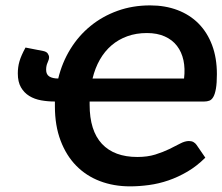

<svg xmlns="http://www.w3.org/2000/svg" viewBox="-20 -677 816 705"><path d="M193.8 -388.7Q208 -447.3 238.3 -496.6Q268.6 -545.9 312.3 -581.5Q356 -617.2 411.4 -637.2Q466.8 -657.2 531.2 -657.2Q586.4 -657.2 631.6 -640.1Q676.8 -623 709 -590.6Q741.2 -558.1 758.8 -511.2Q776.4 -464.4 776.4 -404.8Q776.4 -371.6 772.9 -351.8Q769.5 -332 763.4 -321.3Q757.3 -310.5 748.8 -307.4Q740.2 -304.2 729.5 -304.2H309.1V-292.5Q309.1 -197.3 354.2 -148.9Q399.4 -100.6 484.4 -100.6Q521.5 -100.6 550.3 -109.6Q579.1 -118.7 601.6 -129.6Q624 -140.6 641.6 -149.9Q659.2 -159.2 673.8 -159.2Q683.6 -159.2 690.4 -155.3Q697.3 -151.4 701.7 -145L733.9 -98.1Q703.1 -67.4 668.7 -47.1Q634.3 -26.9 598.6 -14.6Q563 -2.4 527.1 2.4Q491.2 7.3 457.5 7.3Q397.5 7.3 346.9 -12Q296.4 -31.2 259.8 -68.6Q223.1 -106 202.4 -160.9Q181.6 -215.8 181.6 -286.6V-304.2Q155.3 -304.2 130.9 -308.6Q106.4 -313 87.4 -324.7Q68.4 -336.4 56.9 -356.4Q45.4 -376.5 45.4 -407.2Q45.4 -419.4 46.9 -430.2Q48.3 -440.9 51.5 -451.9Q54.7 -462.9 60.1 -475.1Q65.4 -487.3 73.7 -502.4L138.7 -489.7Q150.9 -487.3 155.5 -480.2Q160.2 -473.1 160.2 -466.8Q160.2 -458.5 154.8 -447.3Q149.4 -436 149.4 -420.9Q149.4 -403.3 161.4 -396Q173.3 -388.7 193.8 -388.7ZM519.5 -555.7Q480 -555.7 447.5 -543.9Q415 -532.2 389.6 -510.5Q364.3 -488.8 346.7 -458Q329.1 -427.2 319.8 -388.7H655.8Q660.2 -425.3 653.6 -455.8Q647 -486.3 629.9 -508.5Q612.8 -530.8 585 -543.2Q557.1 -555.7 519.5 -555.7Z"/></svg>

Font: Carlito
Style: Bold Italic
Weight: 700
Italic angle: -7°
Designer: Lukasz Dziedzic
Foundry: tyPoland Lukasz Dziedzic
Version: Version 1.104